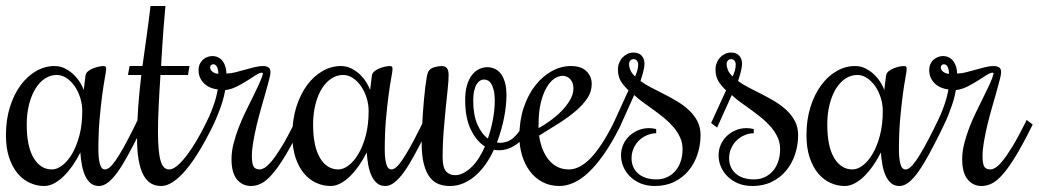

<svg xmlns="http://www.w3.org/2000/svg" viewBox="-32 -620 3462 640"><path d="M295.9 -121.1Q295.9 -93.3 300.8 -74.2Q305.7 -55.2 317.9 -55.2Q325.2 -55.2 333.7 -62.3Q342.3 -69.3 353.5 -85.4Q364.7 -101.6 379.2 -127.2Q393.6 -152.8 412.1 -189.9L426.8 -220.2L446.8 -205.1L432.1 -174.8Q411.6 -133.8 393.8 -101.3Q376 -68.8 359.9 -46.4Q343.8 -23.9 328.4 -12Q313 0 297.9 0Q281.7 0 270.8 -8.8Q259.8 -17.6 252.4 -33Q245.1 -48.3 241.2 -68.6Q237.3 -88.9 235.8 -111.8Q224.1 -88.4 210 -68.1Q195.8 -47.9 180.4 -32.7Q165 -17.6 148.4 -8.8Q131.8 0 115.2 0Q90.8 0 67.9 -10.3Q44.9 -20.5 27.1 -41.5Q9.3 -62.5 -1.5 -94.5Q-12.2 -126.5 -12.2 -169.9Q-12.2 -220.7 1 -262.9Q14.2 -305.2 36.6 -335.7Q59.1 -366.2 88.4 -383.1Q117.7 -399.9 149.9 -399.9Q169.4 -399.9 186 -391.1Q202.6 -382.3 215.1 -369.9Q227.5 -357.4 235.8 -343.5Q244.1 -329.6 247.1 -319.8L252.9 -367.2Q253.9 -376.5 262 -382.8Q270 -389.2 279.8 -392.8Q289.6 -396.5 298.8 -398.2Q308.1 -399.9 312 -399.9Q317.9 -399.9 319.8 -397.9Q321.8 -396 321.8 -390.1Q321.8 -382.8 317.6 -360.6Q313.5 -338.4 308.8 -304Q304.2 -269.5 300 -223.1Q295.9 -176.8 295.9 -121.1ZM242.2 -250Q242.2 -272.5 235.4 -294.2Q228.5 -315.9 216.8 -332.8Q205.1 -349.6 189.7 -359.9Q174.3 -370.1 157.2 -370.1Q136.2 -370.1 117.9 -358.2Q99.6 -346.2 86.2 -324.5Q72.8 -302.7 64.9 -272.2Q57.1 -241.7 57.1 -205.1Q57.1 -131.8 80.1 -93.5Q103 -55.2 141.1 -55.2Q157.7 -55.2 175.5 -68.6Q193.4 -82 208.3 -107.2Q223.1 -132.3 232.7 -168.5Q242.2 -204.6 242.2 -250Z M424.8 -160.2Q424.8 -211.9 428.7 -264.2Q432.6 -316.4 439 -370.1H394.5L399.9 -399.9H442.9Q449.7 -449.7 456.8 -499.8Q463.9 -549.8 469.7 -600.1H519.5Q518.6 -589.4 516.8 -569.1Q515.1 -548.8 512.9 -522.2Q510.7 -495.6 508.8 -464.1Q506.8 -432.6 504.9 -399.9H599.6L594.7 -370.1H502.9Q501 -342.3 499.5 -315.4Q498 -288.6 496.8 -264.4Q495.6 -240.2 495.1 -220Q494.6 -199.7 494.6 -185.1Q494.6 -147.9 496.8 -123Q499 -98.1 503.7 -83Q508.3 -67.9 515.4 -61.5Q522.5 -55.2 531.7 -55.2Q543.9 -55.2 558.8 -67.6Q573.7 -80.1 589.8 -101.1Q606 -122.1 622.6 -150.1Q639.2 -178.2 654.8 -210L659.7 -220.2L679.7 -205.1L674.8 -194.8Q652.3 -149.4 630.1 -113.3Q607.9 -77.1 586.4 -52Q564.9 -26.9 544.4 -13.4Q523.9 0 504.9 0Q485.8 0 470.9 -8.8Q456.1 -17.6 445.8 -36.9Q435.5 -56.2 430.2 -86.4Q424.8 -116.7 424.8 -160.2Z M654.8 -210 659.7 -220.2Q667 -234.9 673.1 -250.5Q679.2 -266.1 683.6 -280Q688 -293.9 690.4 -304.9Q692.9 -315.9 693.8 -321.8Q681.2 -323.2 669.4 -328.1Q657.7 -333 648.9 -341.3Q640.1 -349.6 635 -360.8Q629.9 -372.1 629.9 -386.2Q629.9 -397.5 633.8 -406.2Q637.7 -415 644.3 -420.9Q650.9 -426.8 658.9 -429.9Q667 -433.1 675.8 -433.1Q687.5 -433.1 696.3 -428.2Q705.1 -423.3 710.9 -415.3Q716.8 -407.2 719.7 -396.7Q722.7 -386.2 722.7 -375Q736.3 -375 752.2 -378.9Q768.1 -382.8 784.2 -387.5Q800.3 -392.1 815.9 -396Q831.5 -399.9 844.7 -399.9Q856 -399.9 862.8 -395.3Q869.6 -390.6 869.6 -379.9Q869.6 -372.1 865 -354Q860.4 -335.9 853.5 -312Q846.7 -288.1 838.6 -260Q830.6 -231.9 823.7 -203.4Q816.9 -174.8 812.3 -147.9Q807.6 -121.1 807.6 -100.1Q807.6 -73.7 813.5 -64.5Q819.3 -55.2 834.5 -55.2Q840.8 -55.2 850.3 -60.8Q859.9 -66.4 873.5 -82.8Q887.2 -99.1 906 -129.6Q924.8 -160.2 949.7 -210L954.6 -220.2L974.6 -205.1L969.7 -194.8Q940.4 -136.2 917.5 -98.6Q894.5 -61 875.2 -39.1Q856 -17.1 838.9 -8.5Q821.8 0 804.7 0Q775.9 0 757.8 -22Q739.7 -43.9 739.7 -89.8Q739.7 -114.7 746.6 -141.6Q753.4 -168.5 763.7 -195.1Q773.9 -221.7 786.6 -247.6Q799.3 -273.4 810.8 -296.6Q822.3 -319.8 831.5 -339.8Q840.8 -359.9 844.7 -375L841.8 -377.9Q834 -377.9 820.8 -369.6Q807.6 -361.3 791.3 -350.8Q774.9 -340.3 756.3 -331.1Q737.8 -321.8 718.8 -319.8Q717.8 -313 714.6 -299.8Q711.4 -286.6 706.1 -270.5Q700.7 -254.4 693.8 -237.3Q687 -220.2 679.7 -205.1L674.8 -194.8ZM678.7 -405.8Q674.3 -405.8 671.4 -402.8Q668.5 -399.9 668.5 -396Q668.5 -390.1 671.4 -386Q674.3 -381.8 678.7 -379.2Q683.1 -376.5 687.7 -375.2Q692.4 -374 695.8 -374Q695.8 -387.7 691.4 -396.7Q687 -405.8 678.7 -405.8Z M1250.5 -121.1Q1250.5 -93.3 1255.4 -74.2Q1260.3 -55.2 1272.5 -55.2Q1279.8 -55.2 1288.3 -62.3Q1296.9 -69.3 1308.1 -85.4Q1319.3 -101.6 1333.7 -127.2Q1348.1 -152.8 1366.7 -189.9L1381.3 -220.2L1401.4 -205.1L1386.7 -174.8Q1366.2 -133.8 1348.4 -101.3Q1330.6 -68.8 1314.5 -46.4Q1298.3 -23.9 1283 -12Q1267.6 0 1252.4 0Q1236.3 0 1225.3 -8.8Q1214.4 -17.6 1207 -33Q1199.7 -48.3 1195.8 -68.6Q1191.9 -88.9 1190.4 -111.8Q1178.7 -88.4 1164.6 -68.1Q1150.4 -47.9 1135 -32.7Q1119.6 -17.6 1103 -8.8Q1086.4 0 1069.8 0Q1045.4 0 1022.5 -10.3Q999.5 -20.5 981.7 -41.5Q963.9 -62.5 953.1 -94.5Q942.4 -126.5 942.4 -169.9Q942.4 -220.7 955.6 -262.9Q968.8 -305.2 991.2 -335.7Q1013.7 -366.2 1043 -383.1Q1072.3 -399.9 1104.5 -399.9Q1124 -399.9 1140.6 -391.1Q1157.2 -382.3 1169.7 -369.9Q1182.1 -357.4 1190.4 -343.5Q1198.7 -329.6 1201.7 -319.8L1207.5 -367.2Q1208.5 -376.5 1216.6 -382.8Q1224.6 -389.2 1234.4 -392.8Q1244.1 -396.5 1253.4 -398.2Q1262.7 -399.9 1266.6 -399.9Q1272.5 -399.9 1274.4 -397.9Q1276.4 -396 1276.4 -390.1Q1276.4 -382.8 1272.2 -360.6Q1268.1 -338.4 1263.4 -304Q1258.8 -269.5 1254.6 -223.1Q1250.5 -176.8 1250.5 -121.1ZM1196.8 -250Q1196.8 -272.5 1189.9 -294.2Q1183.1 -315.9 1171.4 -332.8Q1159.7 -349.6 1144.3 -359.9Q1128.9 -370.1 1111.8 -370.1Q1090.8 -370.1 1072.5 -358.2Q1054.2 -346.2 1040.8 -324.5Q1027.3 -302.7 1019.5 -272.2Q1011.7 -241.7 1011.7 -205.1Q1011.7 -131.8 1034.7 -93.5Q1057.6 -55.2 1095.7 -55.2Q1112.3 -55.2 1130.1 -68.6Q1147.9 -82 1162.8 -107.2Q1177.7 -132.3 1187.3 -168.5Q1196.8 -204.6 1196.8 -250Z M1463.4 -370.1Q1463.4 -351.1 1460.2 -321.8Q1457 -292.5 1453.4 -256.6Q1449.7 -220.7 1446.5 -179.7Q1443.4 -138.7 1443.4 -96.2Q1443.4 -62 1454.6 -49.1Q1465.8 -36.1 1485.4 -36.1Q1499 -36.1 1513.2 -43.5Q1527.3 -50.8 1540.3 -63.5Q1553.2 -76.2 1564.5 -93.8Q1575.7 -111.3 1584.5 -131.8Q1556.6 -148.9 1537.6 -187.7Q1518.6 -226.6 1518.6 -286.1Q1518.6 -315.9 1524.9 -336.7Q1531.2 -357.4 1541.7 -370.6Q1552.2 -383.8 1565.4 -389.9Q1578.6 -396 1592.3 -396Q1604.5 -396 1616.2 -391.1Q1627.9 -386.2 1636.7 -375.2Q1645.5 -364.3 1650.9 -346.2Q1656.2 -328.1 1656.2 -301.8Q1656.2 -268.6 1648.2 -227.3Q1640.1 -186 1624.5 -145Q1627 -145 1629.4 -144.5Q1631.8 -144 1634.3 -144Q1661.6 -144 1680.9 -161.9Q1700.2 -179.7 1715.3 -210L1720.2 -220.2L1740.2 -205.1L1735.4 -194.8Q1715.8 -156.7 1688.2 -137.9Q1660.6 -119.1 1631.3 -119.1Q1627 -119.1 1621.8 -119.6Q1616.7 -120.1 1614.3 -121.1Q1603 -96.2 1587.9 -74.2Q1572.8 -52.2 1554.4 -35.9Q1536.1 -19.5 1514.4 -9.8Q1492.7 0 1468.3 0Q1448.2 0 1431.2 -6.1Q1414.1 -12.2 1401.1 -28.6Q1388.2 -44.9 1380.9 -73Q1373.5 -101.1 1373.5 -145Q1373.5 -164.6 1374.5 -188.7Q1375.5 -212.9 1377.2 -237.8Q1378.9 -262.7 1381.1 -286.6Q1383.3 -310.5 1385.7 -330.3Q1388.2 -350.1 1390.6 -363.5Q1393.1 -377 1395.5 -380.9Q1401.4 -391.6 1415 -395.8Q1428.7 -399.9 1441.4 -399.9Q1450.2 -399.9 1456.8 -393.6Q1463.4 -387.2 1463.4 -370.1ZM1545.4 -284.2Q1545.4 -237.3 1559.3 -205.3Q1573.2 -173.3 1594.2 -158.2Q1605 -189 1611.1 -221.9Q1617.2 -254.9 1617.2 -285.2Q1617.2 -304.7 1614 -318.1Q1610.8 -331.5 1606 -339.8Q1601.1 -348.1 1594.5 -351.6Q1587.9 -355 1581.5 -355Q1574.7 -355 1568.4 -351.3Q1562 -347.7 1556.9 -339.4Q1551.8 -331.1 1548.6 -317.4Q1545.4 -303.7 1545.4 -284.2Z M1864.3 -55.2Q1881.3 -55.2 1899.2 -64Q1917 -72.8 1935.3 -91.3Q1953.6 -109.9 1973.1 -139.4Q1992.7 -168.9 2013.2 -210L2018.1 -220.2L2038.1 -205.1L2033.2 -194.8Q2006.8 -142.6 1980.7 -105.5Q1954.6 -68.4 1929.4 -44.9Q1904.3 -21.5 1879.9 -10.7Q1855.5 0 1833 0Q1801.3 0 1776.4 -13.2Q1751.5 -26.4 1734.4 -49.1Q1717.3 -71.8 1708.3 -101.8Q1699.2 -131.8 1699.2 -165Q1699.2 -217.8 1713.6 -261Q1728 -304.2 1752.2 -335Q1776.4 -365.7 1807.1 -382.8Q1837.9 -399.9 1871.1 -399.9Q1904.8 -399.9 1922.6 -382.8Q1940.4 -365.7 1940.4 -339.8Q1940.4 -314.9 1926.3 -293.2Q1912.1 -271.5 1887.9 -250.7Q1863.8 -230 1832 -209.7Q1800.3 -189.5 1765.1 -168Q1768.6 -142.6 1776.9 -121.8Q1785.2 -101.1 1797.9 -86.2Q1810.5 -71.3 1827.1 -63.2Q1843.8 -55.2 1864.3 -55.2ZM1879.4 -325.2Q1879.4 -344.7 1868.9 -356Q1858.4 -367.2 1843.3 -367.2Q1830.6 -367.2 1816.4 -358.2Q1802.2 -349.1 1790.5 -329.3Q1778.8 -309.6 1771 -278.8Q1763.2 -248 1763.2 -204.1V-192.9Q1779.8 -201.7 1800 -216.1Q1820.3 -230.5 1837.9 -248Q1855.5 -265.6 1867.4 -285.4Q1879.4 -305.2 1879.4 -325.2Z M2303.2 -169.9Q2303.2 -136.7 2293.2 -106.2Q2283.2 -75.7 2263.9 -52Q2244.6 -28.3 2216.1 -14.2Q2187.5 0 2150.9 0Q2124.5 0 2103.8 -8.5Q2083 -17.1 2068.4 -31.5Q2053.7 -45.9 2045.9 -64.2Q2038.1 -82.5 2038.1 -102.1Q2038.1 -121.6 2045.7 -138.4Q2053.2 -155.3 2066.2 -167.2Q2079.1 -179.2 2095.7 -186Q2112.3 -192.9 2130.9 -192.9Q2142.6 -192.9 2155.3 -189.9V-175.8Q2139.6 -175.8 2124.8 -169.4Q2109.9 -163.1 2098.4 -152.1Q2086.9 -141.1 2080.1 -125.7Q2073.2 -110.4 2073.2 -92.8Q2073.2 -60.5 2095.5 -41.3Q2117.7 -22 2156.2 -22Q2175.8 -22 2191.9 -29.5Q2208 -37.1 2219.5 -50.5Q2231 -64 2237.1 -82.5Q2243.2 -101.1 2243.2 -123Q2243.2 -144 2234.9 -162.1Q2226.6 -180.2 2212.9 -196.3Q2199.2 -212.4 2181.9 -226.6Q2164.6 -240.7 2146.7 -253.7Q2128.9 -266.6 2111.8 -278.8Q2094.7 -291 2082 -303.2L2033.2 -194.8L2013.2 -210L2063 -318.8Q2044.9 -335.9 2036.4 -351.3Q2027.8 -366.7 2027.8 -388.2Q2027.8 -399.9 2032 -410.4Q2036.1 -420.9 2043.2 -428.5Q2050.3 -436 2059.6 -440.4Q2068.8 -444.8 2079.1 -444.8Q2097.7 -444.8 2106.9 -434.3Q2116.2 -423.8 2116.2 -408.2Q2116.2 -400.9 2114.7 -392.8Q2113.3 -384.8 2111.1 -376.7Q2108.9 -368.7 2106.7 -361.8Q2104.5 -355 2103 -350.1Q2117.7 -338.9 2138.2 -328.4Q2158.7 -317.9 2180.9 -306.6Q2203.1 -295.4 2225.1 -282.2Q2247.1 -269 2264.4 -252.9Q2281.7 -236.8 2292.5 -216.3Q2303.2 -195.8 2303.2 -169.9ZM2080.1 -422.9Q2073.2 -422.9 2069.1 -418.2Q2064.9 -413.6 2064.9 -405.8Q2064.9 -397 2069.3 -386.2Q2073.7 -375.5 2085 -365.2Q2089.8 -375.5 2092.5 -385.3Q2095.2 -395 2095.2 -404.8Q2095.2 -412.6 2091.1 -417.7Q2086.9 -422.9 2080.1 -422.9Z M2628.4 -169.9Q2628.4 -136.7 2618.4 -106.2Q2608.4 -75.7 2589.1 -52Q2569.8 -28.3 2541.3 -14.2Q2512.7 0 2476.1 0Q2449.7 0 2429 -8.5Q2408.2 -17.1 2393.6 -31.5Q2378.9 -45.9 2371.1 -64.2Q2363.3 -82.5 2363.3 -102.1Q2363.3 -121.6 2370.8 -138.4Q2378.4 -155.3 2391.4 -167.2Q2404.3 -179.2 2420.9 -186Q2437.5 -192.9 2456.1 -192.9Q2467.8 -192.9 2480.5 -189.9V-175.8Q2464.8 -175.8 2450 -169.4Q2435.1 -163.1 2423.6 -152.1Q2412.1 -141.1 2405.3 -125.7Q2398.4 -110.4 2398.4 -92.8Q2398.4 -60.5 2420.7 -41.3Q2442.9 -22 2481.4 -22Q2501 -22 2517.1 -29.5Q2533.2 -37.1 2544.7 -50.5Q2556.2 -64 2562.3 -82.5Q2568.4 -101.1 2568.4 -123Q2568.4 -144 2560.1 -162.1Q2551.8 -180.2 2538.1 -196.3Q2524.4 -212.4 2507.1 -226.6Q2489.7 -240.7 2471.9 -253.7Q2454.1 -266.6 2437 -278.8Q2419.9 -291 2407.2 -303.2L2358.4 -194.8L2338.4 -210L2388.2 -318.8Q2370.1 -335.9 2361.6 -351.3Q2353 -366.7 2353 -388.2Q2353 -399.9 2357.2 -410.4Q2361.3 -420.9 2368.4 -428.5Q2375.5 -436 2384.8 -440.4Q2394 -444.8 2404.3 -444.8Q2422.9 -444.8 2432.1 -434.3Q2441.4 -423.8 2441.4 -408.2Q2441.4 -400.9 2439.9 -392.8Q2438.5 -384.8 2436.3 -376.7Q2434.1 -368.7 2431.9 -361.8Q2429.7 -355 2428.2 -350.1Q2442.9 -338.9 2463.4 -328.4Q2483.9 -317.9 2506.1 -306.6Q2528.3 -295.4 2550.3 -282.2Q2572.3 -269 2589.6 -252.9Q2606.9 -236.8 2617.7 -216.3Q2628.4 -195.8 2628.4 -169.9ZM2405.3 -422.9Q2398.4 -422.9 2394.3 -418.2Q2390.1 -413.6 2390.1 -405.8Q2390.1 -397 2394.5 -386.2Q2398.9 -375.5 2410.2 -365.2Q2415 -375.5 2417.7 -385.3Q2420.4 -395 2420.4 -404.8Q2420.4 -412.6 2416.3 -417.7Q2412.1 -422.9 2405.3 -422.9Z M2964.4 -121.1Q2964.4 -93.3 2969.2 -74.2Q2974.1 -55.2 2986.3 -55.2Q2993.7 -55.2 3002.2 -62.3Q3010.7 -69.3 3022 -85.4Q3033.2 -101.6 3047.6 -127.2Q3062 -152.8 3080.6 -189.9L3095.2 -220.2L3115.2 -205.1L3100.6 -174.8Q3080.1 -133.8 3062.3 -101.3Q3044.4 -68.8 3028.3 -46.4Q3012.2 -23.9 2996.8 -12Q2981.4 0 2966.3 0Q2950.2 0 2939.2 -8.8Q2928.2 -17.6 2920.9 -33Q2913.6 -48.3 2909.7 -68.6Q2905.8 -88.9 2904.3 -111.8Q2892.6 -88.4 2878.4 -68.1Q2864.3 -47.9 2848.9 -32.7Q2833.5 -17.6 2816.9 -8.8Q2800.3 0 2783.7 0Q2759.3 0 2736.3 -10.3Q2713.4 -20.5 2695.6 -41.5Q2677.7 -62.5 2667 -94.5Q2656.2 -126.5 2656.2 -169.9Q2656.2 -220.7 2669.4 -262.9Q2682.6 -305.2 2705.1 -335.7Q2727.5 -366.2 2756.8 -383.1Q2786.1 -399.9 2818.4 -399.9Q2837.9 -399.9 2854.5 -391.1Q2871.1 -382.3 2883.5 -369.9Q2896 -357.4 2904.3 -343.5Q2912.6 -329.6 2915.5 -319.8L2921.4 -367.2Q2922.4 -376.5 2930.4 -382.8Q2938.5 -389.2 2948.2 -392.8Q2958 -396.5 2967.3 -398.2Q2976.6 -399.9 2980.5 -399.9Q2986.3 -399.9 2988.3 -397.9Q2990.2 -396 2990.2 -390.1Q2990.2 -382.8 2986.1 -360.6Q2981.9 -338.4 2977.3 -304Q2972.7 -269.5 2968.5 -223.1Q2964.4 -176.8 2964.4 -121.1ZM2910.6 -250Q2910.6 -272.5 2903.8 -294.2Q2897 -315.9 2885.3 -332.8Q2873.5 -349.6 2858.2 -359.9Q2842.8 -370.1 2825.7 -370.1Q2804.7 -370.1 2786.4 -358.2Q2768.1 -346.2 2754.6 -324.5Q2741.2 -302.7 2733.4 -272.2Q2725.6 -241.7 2725.6 -205.1Q2725.6 -131.8 2748.5 -93.5Q2771.5 -55.2 2809.6 -55.2Q2826.2 -55.2 2844 -68.6Q2861.8 -82 2876.7 -107.2Q2891.6 -132.3 2901.1 -168.5Q2910.6 -204.6 2910.6 -250Z M3090.3 -210 3095.2 -220.2Q3102.5 -234.9 3108.6 -250.5Q3114.7 -266.1 3119.1 -280Q3123.5 -293.9 3126 -304.9Q3128.4 -315.9 3129.4 -321.8Q3116.7 -323.2 3105 -328.1Q3093.3 -333 3084.5 -341.3Q3075.7 -349.6 3070.6 -360.8Q3065.4 -372.1 3065.4 -386.2Q3065.4 -397.5 3069.3 -406.2Q3073.2 -415 3079.8 -420.9Q3086.4 -426.8 3094.5 -429.9Q3102.5 -433.1 3111.3 -433.1Q3123 -433.1 3131.8 -428.2Q3140.6 -423.3 3146.5 -415.3Q3152.3 -407.2 3155.3 -396.7Q3158.2 -386.2 3158.2 -375Q3171.9 -375 3187.7 -378.9Q3203.6 -382.8 3219.7 -387.5Q3235.8 -392.1 3251.5 -396Q3267.1 -399.9 3280.3 -399.9Q3291.5 -399.9 3298.3 -395.3Q3305.2 -390.6 3305.2 -379.9Q3305.2 -372.1 3300.5 -354Q3295.9 -335.9 3289.1 -312Q3282.2 -288.1 3274.2 -260Q3266.1 -231.9 3259.3 -203.4Q3252.4 -174.8 3247.8 -147.9Q3243.2 -121.1 3243.2 -100.1Q3243.2 -73.7 3249 -64.5Q3254.9 -55.2 3270 -55.2Q3276.4 -55.2 3285.9 -60.8Q3295.4 -66.4 3309.1 -82.8Q3322.8 -99.1 3341.6 -129.6Q3360.4 -160.2 3385.3 -210L3390.1 -220.2L3410.2 -205.1L3405.3 -194.8Q3376 -136.2 3353 -98.6Q3330.1 -61 3310.8 -39.1Q3291.5 -17.1 3274.4 -8.5Q3257.3 0 3240.2 0Q3211.4 0 3193.4 -22Q3175.3 -43.9 3175.3 -89.8Q3175.3 -114.7 3182.1 -141.6Q3189 -168.5 3199.2 -195.1Q3209.5 -221.7 3222.2 -247.6Q3234.9 -273.4 3246.3 -296.6Q3257.8 -319.8 3267.1 -339.8Q3276.4 -359.9 3280.3 -375L3277.3 -377.9Q3269.5 -377.9 3256.3 -369.6Q3243.2 -361.3 3226.8 -350.8Q3210.4 -340.3 3191.9 -331.1Q3173.3 -321.8 3154.3 -319.8Q3153.3 -313 3150.1 -299.8Q3147 -286.6 3141.6 -270.5Q3136.2 -254.4 3129.4 -237.3Q3122.6 -220.2 3115.2 -205.1L3110.4 -194.8ZM3114.3 -405.8Q3109.9 -405.8 3106.9 -402.8Q3104 -399.9 3104 -396Q3104 -390.1 3106.9 -386Q3109.9 -381.8 3114.3 -379.2Q3118.7 -376.5 3123.3 -375.2Q3127.9 -374 3131.3 -374Q3131.3 -387.7 3127 -396.7Q3122.6 -405.8 3114.3 -405.8Z"/></svg>

Font: Rochester
Style: Regular
Weight: 400
Version: Version 1.006